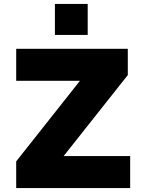

<svg xmlns="http://www.w3.org/2000/svg" viewBox="-20 -952 722 972"><path d="M62 0V-135L437 -609L456 -543H62V-705H627V-572L250 -96L232 -162H639V0ZM258 -775V-932H424V-775Z"/></svg>

Font: Nunito Sans 6pt Black
Style: Regular
Weight: 900
Version: Version 3.101;gftools[0.9.27]